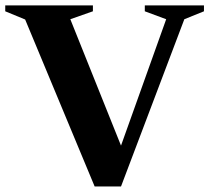

<svg xmlns="http://www.w3.org/2000/svg" viewBox="-34 -690 779 714"><path d="M59.5 -617.5 -14.5 -648V-670H311.5V-648L227.5 -618.5L416 -148.5L584 -618.5L504.5 -648V-670H724.5V-648L651.5 -618.5L416 3.5H318Z"/></svg>

Font: Newsreader 16pt
Style: Bold
Weight: 700
Designer: Hugues Gentile
Foundry: Production Type
Version: Version 1.003; ttfautohint (v1.8.3)